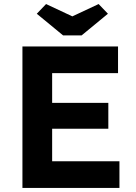

<svg xmlns="http://www.w3.org/2000/svg" viewBox="-20 -930 675 950"><path d="M91 0V-700H564V-568H238V-421H516V-293H238V-132H571V0ZM292 -755 162 -862 208 -910 338 -849 468 -910 514 -862 384 -755Z"/></svg>

Font: Lexend Deca SemiBold
Style: Regular
Weight: 600
Designer: Bonnie Shaver-Troup, Thomas Jockin
Foundry: Lexend
Version: Version 1.008; ttfautohint (v1.8.4.7-5d5b)